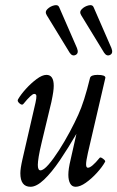

<svg xmlns="http://www.w3.org/2000/svg" viewBox="-20 -703 450 736"><path d="M97 13Q58 13 58 -39Q58 -57 66 -92L116 -309Q120 -327 119.5 -335Q119 -343 111 -343Q101 -343 70 -305Q65 -298 55 -306.5Q45 -315 49 -322Q60 -341 79.5 -362.5Q99 -384 120.5 -400Q142 -416 158 -416Q186 -416 186 -374Q186 -364 184 -350Q182 -336 177 -312L140 -158Q132 -125 128.5 -103.5Q125 -82 125 -71Q125 -50 135 -50Q147 -50 166 -72Q185 -94 206.5 -127.5Q228 -161 247.5 -197.5Q267 -234 280 -263Q303 -313 325 -404Q328 -416 354 -416Q384 -416 384 -405L317 -117Q310 -86 310 -73Q310 -60 317 -60Q331 -60 362 -98Q365 -102 375 -94.5Q385 -87 383 -83Q372 -63 351.5 -40.5Q331 -18 309 -2.5Q287 13 270 13Q256 13 249 0.5Q242 -12 242 -33Q242 -44 244 -58Q246 -72 252 -97L273 -190Q241 -135 209.5 -88.5Q178 -42 149 -14.5Q120 13 97 13ZM275 -519Q283 -499 270 -492.5Q257 -486 247 -501L159 -645Q151 -658 162 -668.5Q173 -679 188 -682.5Q203 -686 207 -675ZM407 -519Q415 -499 402 -492.5Q389 -486 379 -501L291 -645Q283 -658 294 -668.5Q305 -679 320 -682.5Q335 -686 339 -675Z"/></svg>

Font: Junicode Two Beta Condensed
Style: Italic
Weight: 400
Width: 3
Italic angle: -9°
Version: Version 1.053; ttfautohint (v1.8.4)